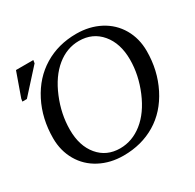

<svg xmlns="http://www.w3.org/2000/svg" viewBox="-147 -825 1016 998"><g transform="rotate(-30 361.0 -326.0)"><path d="M601.1 -406.2Q601.1 -503.9 551 -563.5Q501 -623 418.9 -623Q346.2 -623 285.4 -573.5Q224.6 -523.9 186.3 -431.6Q147.9 -339.4 147.9 -245.6Q147.9 -148.9 197 -90.3Q246.1 -31.7 327.1 -31.7Q399.9 -31.7 461.7 -80.8Q523.4 -129.9 562.3 -222.2Q601.1 -314.5 601.1 -406.2ZM323.7 9.8Q245.1 9.8 182.4 -23.2Q119.6 -56.2 85 -116.2Q50.3 -176.3 50.3 -251Q50.3 -368.7 99.1 -464.1Q147.9 -559.6 232.4 -610.8Q316.9 -662.1 425.3 -662.1Q503.9 -662.1 566.7 -629.2Q629.4 -596.2 664.1 -536.4Q698.7 -476.6 698.7 -401.4Q698.7 -285.6 649.7 -188.5Q600.6 -91.3 516.4 -40.8Q432.1 9.8 323.7 9.8ZM7.3 -496.6 9.8 -512.7 60.5 -655.3H164.6L161.6 -637.2L34.2 -496.6Z"/></g></svg>

Font: Tinos
Style: Italic
Weight: 400
Italic angle: -16.333°
Designer: Steve Matteson
Foundry: Monotype Imaging Inc.
Version: Version 1.32